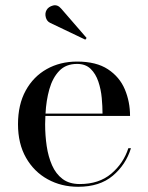

<svg xmlns="http://www.w3.org/2000/svg" viewBox="-20 -706 566 736"><path d="M172 -618.5Q159.5 -624.5 155.5 -639.8Q151.5 -655 158.5 -667.5Q165.5 -680 183 -684.8Q200.5 -689.5 214.5 -673L312 -560.5L307 -554ZM482 -138Q462.5 -74.5 412.2 -32.2Q362 10 279.5 10Q215 10 162.8 -18.8Q110.5 -47.5 79.8 -101.2Q49 -155 49 -230Q49 -305 78.5 -358.8Q108 -412.5 159.2 -441.2Q210.5 -470 275.5 -470Q349 -470 393.8 -440.5Q438.5 -411 458.5 -363.5Q478.5 -316 478.5 -261.5H154Q153 -246 153 -230Q153 -187 159 -146.2Q165 -105.5 179.5 -72.5Q194 -39.5 219.8 -20Q245.5 -0.5 286 -0.5Q359.5 -0.5 406.5 -40.2Q453.5 -80 472 -138ZM275.5 -461Q232.5 -461 207 -434.2Q181.5 -407.5 169.2 -364Q157 -320.5 154.5 -270.5H373Q373 -298 370 -330.8Q367 -363.5 357 -393.2Q347 -423 327.5 -442Q308 -461 275.5 -461Z"/></svg>

Font: Bodoni* 24pt
Style: Regular
Weight: 400
Version: Version 2.3